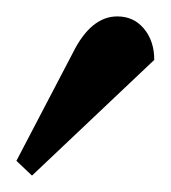

<svg xmlns="http://www.w3.org/2000/svg" viewBox="-20 -692 208 234"><path d="M19 -478 0 -496 69 -628Q91 -672 123 -672Q143 -672 155.5 -657Q168 -642 168 -619Z"/></svg>

Font: Arapey
Style: Regular
Weight: 400
Designer: Eduardo Rodriguez Tunni
Foundry: Eduardo Rodriguez Tunni
Version: Version 4.000